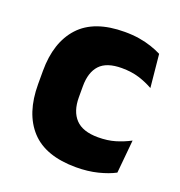

<svg xmlns="http://www.w3.org/2000/svg" viewBox="-101 -591 648 691"><g transform="rotate(20 223.5 -246.0)"><path d="M263 13Q146 13 89.5 -48.5Q33 -110 33 -221.5V-272.5Q33 -382 89.5 -443.5Q146 -505 262.5 -505Q292.5 -505 318.5 -500.8Q344.5 -496.5 366.5 -489Q388.5 -481.5 405 -473L417.5 -346.5Q393 -360.5 363.5 -369.8Q334 -379 297 -379Q239 -379 213 -351Q187 -323 187 -270V-227.5Q187 -173.5 214.5 -144.5Q242 -115.5 300.5 -115.5Q337 -115.5 366.2 -124.2Q395.5 -133 422 -147L410 -20Q384 -6 346 3.5Q308 13 263 13Z"/></g></svg>

Font: Anek Gurmukhi Medium
Style: Bold
Weight: 700
Version: Version 1.003